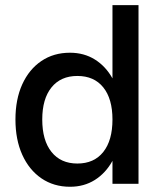

<svg xmlns="http://www.w3.org/2000/svg" viewBox="-20 -720 612 752"><path d="M522.5 -700V0H420.5V-90Q394 -42 351.5 -15.2Q309 11.5 254.5 11.5Q190.5 11.5 142.2 -21.5Q94 -54.5 67.2 -113.8Q40.5 -173 40.5 -252Q40.5 -331 67.2 -389.8Q94 -448.5 142 -481Q190 -513.5 254 -513.5Q309 -513.5 351.5 -487Q394 -460.5 420.5 -413V-700ZM145.5 -252Q145.5 -170 181.8 -124.8Q218 -79.5 283 -79.5Q348.5 -79.5 384.5 -124.8Q420.5 -170 420.5 -252Q420.5 -333 384.5 -377.8Q348.5 -422.5 283 -422.5Q218 -422.5 181.8 -377.8Q145.5 -333 145.5 -252Z"/></svg>

Font: Overused Grotesk Medium
Style: Regular
Weight: 525
Version: Version 0.004